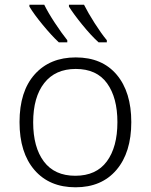

<svg xmlns="http://www.w3.org/2000/svg" viewBox="-20 -786 640 816"><path d="M63 -267Q63 -398 127.5 -470Q192 -542 302 -542Q414 -542 476 -468.5Q538 -395 538 -267Q538 -138 475 -64Q412 10 301 10Q190 10 126.5 -63.5Q63 -137 63 -267ZM479 -267Q479 -371 435 -432Q391 -493 302 -493Q215 -493 168 -433Q121 -373 121 -266Q121 -160 166.5 -99.5Q212 -39 300 -39Q389 -39 434 -100Q479 -161 479 -267ZM105 -758V-766H168Q184 -733 213 -689Q242 -645 266 -615V-606H230Q199 -635 161.5 -680.5Q124 -726 105 -758ZM273 -758V-766H337Q354 -732 382 -688Q410 -644 434 -615V-606H399Q367 -635 330 -680.5Q293 -726 273 -758Z"/></svg>

Font: Noto Sans Mono UI Light
Style: Regular
Weight: 300
Monospace: yes
Designer: Monotype Design team
Foundry: Monotype Imaging Inc.
Version: Version 1.000